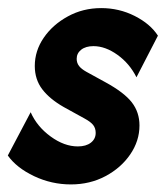

<svg xmlns="http://www.w3.org/2000/svg" viewBox="-28 -451 418 484"><path d="M150.7 13.9Q102.1 13.9 58 -6.9Q13.9 -27.8 -8.3 -59L49.3 -168.1Q65.3 -131.9 99.7 -106.9Q134 -81.9 168.1 -81.9Q188.9 -81.9 201 -91.3Q213.2 -100.7 213.2 -116Q213.2 -127.8 206.9 -135.8Q200.7 -143.8 185.4 -152.1L132.6 -181.2Q97.2 -201.4 78.5 -226Q59.7 -250.7 59.7 -284.7Q59.7 -322.9 82.3 -355.9Q104.9 -388.9 143.1 -409.7Q181.2 -430.6 227.1 -430.6Q272.2 -430.6 311.5 -410.8Q350.7 -391 370.1 -361.1L316 -256.2Q298.6 -291 268.1 -312.8Q237.5 -334.7 207.6 -334.7Q188.2 -334.7 176.7 -325.7Q165.3 -316.7 165.3 -302.8Q165.3 -292.4 171.2 -284.7Q177.1 -277.1 189.6 -270.1L237.5 -243.8Q284.7 -218.1 304.2 -193.1Q323.6 -168.1 323.6 -134.7Q323.6 -95.8 300.3 -61.8Q277.1 -27.8 237.8 -6.9Q198.6 13.9 150.7 13.9Z"/></svg>

Font: Afacad
Style: Italic
Weight: 400
Italic angle: -14°
Designer: Kristian Moeller
Foundry: Dicotype
Version: Version 1.000